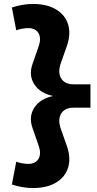

<svg xmlns="http://www.w3.org/2000/svg" viewBox="-20 -731 488 970"><path d="M147 -711Q217 -711 263 -683.5Q309 -656 324 -608Q339 -560 318 -499L287 -411Q271 -365 289 -335Q307 -305 352 -305H437V-187H352Q307 -187 289 -157Q271 -127 287 -81L318 7Q339 68 324 116Q309 164 263 191.5Q217 219 147 219Q94 219 40 201L62 86Q93 97 125 97Q161 96 175 70.5Q189 45 176 7L144 -85Q124 -143 154 -188Q184 -233 249 -246Q184 -259 154 -304Q124 -349 144 -407L176 -499Q189 -537 175 -562.5Q161 -588 125 -589Q93 -589 62 -578L40 -693Q94 -711 147 -711Z"/></svg>

Font: Red Hat Display Black
Style: Regular
Weight: 900
Designer: Pentagram, MCKL
Foundry: Pentagram, MCKL
Version: Version 1.023; ttfautohint (v1.8.3)